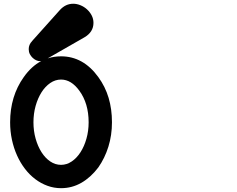

<svg xmlns="http://www.w3.org/2000/svg" viewBox="-20 -943 1244 1009"><path d="M294.9 -890.6Q324.7 -923.3 364.7 -923.3Q383.8 -923.3 402.8 -915.5Q421.9 -907.7 437 -894Q452.1 -880.4 461.7 -862.1Q471.2 -843.8 471.2 -822.8Q471.2 -774.4 423.3 -746.6L230.5 -636.2Q247.1 -641.6 264.6 -644.3Q282.2 -647 300.8 -647Q417.5 -647 496.6 -538.1Q533.2 -487.8 550.8 -428.7Q568.4 -369.6 568.4 -300.3Q568.4 -232.4 549.6 -172.1Q530.8 -111.8 496.6 -63Q457 -10.7 407.7 17.6Q358.4 45.9 300.8 45.9Q263.7 45.9 229.5 33.4Q195.3 21 165.5 -1.5Q135.7 -23.9 111.3 -55.7Q86.9 -87.4 69.6 -126Q52.2 -164.6 42.7 -208.7Q33.2 -252.9 33.2 -300.3Q33.2 -437.5 105 -538.1Q145.5 -595.2 196.8 -622.1Q194.3 -621.6 189.5 -621.6Q180.7 -621.6 170.4 -626.2Q160.2 -630.9 151.4 -639.2Q142.6 -647.5 136.7 -658.9Q130.9 -670.4 130.9 -684.6Q130.9 -709 148.9 -727.1L147.5 -726.1ZM397 -466.3Q354.5 -524.9 300.8 -524.9Q270.5 -524.9 244.1 -506.8Q217.8 -488.8 198.2 -458Q178.7 -427.2 167.2 -386.5Q155.8 -345.7 155.8 -300.3Q155.8 -254.9 167.2 -214.4Q178.7 -173.8 198.2 -143.1Q217.8 -112.3 244.1 -94.5Q270.5 -76.7 300.8 -76.7Q330.6 -76.7 356.9 -94.5Q383.3 -112.3 403.1 -143.1Q422.9 -173.8 434.3 -214.4Q445.8 -254.9 445.8 -300.3Q445.8 -399.4 397 -466.3Z"/></svg>

Font: Erica Type
Style: Bold Italic
Weight: 700
Monospace: yes
Designer: Peter Wiegel
Foundry: Peter Wiegel
Version: Version 1.000 2010 initial release